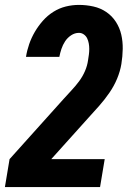

<svg xmlns="http://www.w3.org/2000/svg" viewBox="-20 -763 540 783"><path d="M0 0 19 -114 239 -359Q255 -377 271.5 -394.5Q288 -412 302.5 -431.5Q317 -451 326.5 -473Q336 -495 339 -517Q341 -529 342.5 -540.5Q344 -552 344 -563.5Q344 -575 342 -586Q340 -597 335.5 -606.5Q331 -616 322 -622.5Q313 -629 302 -629Q285 -629 270 -619Q255 -609 245.5 -594.5Q236 -580 230.5 -563.5Q225 -547 222 -531H86Q90 -557 99 -583Q108 -609 122 -633Q136 -657 155 -678.5Q174 -700 198 -715Q222 -730 248.5 -736.5Q275 -743 302 -743Q332 -743 361 -736.5Q390 -730 413.5 -714Q437 -698 452.5 -674Q468 -650 474.5 -622Q481 -594 480.5 -563.5Q480 -533 475 -502Q470 -472 457.5 -442Q445 -412 426 -384.5Q407 -357 385 -332Q363 -307 340 -282L189 -114H407L388 0Z"/></svg>

Font: Iosevka SS04 Heavy
Style: Italic
Weight: 900
Italic angle: -9°
Monospace: yes
Designer: Belleve Invis
Foundry: Belleve Invis
Version: Version 19.0.0; ttfautohint (v1.8.4)